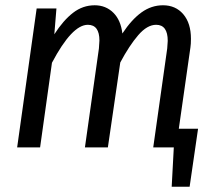

<svg xmlns="http://www.w3.org/2000/svg" viewBox="-20 -559 821 728"><path d="M731 -71 699 149H631L639 0H561L614 -375Q616 -397 616 -404Q616 -465 572 -465Q538 -465 504 -425.5Q470 -386 436 -322L389 0H302L355 -375Q357 -397 357 -405Q357 -465 313 -465Q253 -465 177 -321L132 0H45L119 -527H194L186 -429Q220 -482 257 -510.5Q294 -539 339 -539Q381 -539 409.5 -511Q438 -483 444 -432Q479 -485 516.5 -512Q554 -539 598 -539Q646 -539 675 -505Q704 -471 704 -412Q704 -391 702 -379L658 -71Z"/></svg>

Font: Fira Sans Condensed
Style: Italic
Weight: 400
Width: 3
Italic angle: -8°
Designer: bBox Type GmbH & Carrois Corporate GbR & Edenspiekermann AG
Foundry: bBox Type GmbH & Carrois Corporate GbR & Edenspiekermann AG
Version: Version 4.301